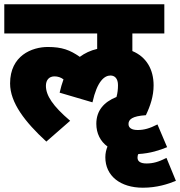

<svg xmlns="http://www.w3.org/2000/svg" viewBox="-20 -642 840 895"><path d="M203 -423C129 -423 27 -383 27 -253C27 -163 97 -73 196 18L307 -79C226 -148 194 -197 194 -242C194 -268 208 -286 234 -286C250 -286 264 -281 276 -272C269 -253 263 -232 258 -210L411 -165C433 -264 467 -290 495 -290C515 -290 530 -276 530 -245C530 -226 528 -208 523 -190C463 -166 429 -125 429 -65C429 -20 448 17 481 41C475 56 471 72 471 91C471 178 541 233 646 233C712 233 763 216 800 201L756 94C719 113 693 120 663 120C636 120 621 111 621 93C621 87 622 81 625 76C681 73 725 58 759 44L714 -62C677 -43 651 -36 622 -36C595 -36 579 -45 579 -64C579 -85 596 -101 660 -105C681 -149 696 -194 696 -244C696 -319 662 -377 597 -404V-486H746V-622H0V-486H433V-414C402 -407 375 -394 352 -377C306 -409 269 -423 203 -423Z"/></svg>

Font: Noto Sans Devanagari UI SemiCondensed Black
Style: Regular
Weight: 900
Width: 4
Designer: Jelle Bosma - Monotype Design Team
Foundry: Monotype Imaging Inc.
Version: Version 2.004